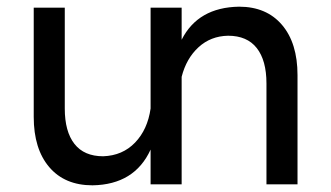

<svg xmlns="http://www.w3.org/2000/svg" viewBox="-20 -552 992 575"><path d="M871 -327V0H778V-302Q778 -371 749 -408Q720 -445 663 -445Q611 -444 574.5 -410.5Q538 -377 524 -322V0H431V-104Q383 1 257 3Q174 3 127.5 -51.5Q81 -106 81 -202V-529H174V-227Q174 -158 203 -121Q232 -84 289 -84Q347 -86 384.5 -125Q422 -164 431 -227V-529H524V-433Q573 -530 696 -532Q778 -532 824.5 -477.5Q871 -423 871 -327Z"/></svg>

Font: Montserrat arm2
Style: Regular
Weight: 400
Designer: Julieta Ulanovsky
Foundry: Julieta Ulanovsky
Version: Version 6.000